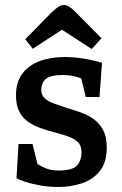

<svg xmlns="http://www.w3.org/2000/svg" viewBox="-20 -736 486 768"><path d="M214 12Q177 12 142.5 6Q108 0 82 -8.5Q56 -17 46 -23L54 -160H110L130 -80Q140 -73 161.5 -63.5Q183 -54 214 -54Q269 -54 287.5 -73.5Q306 -93 306 -128Q306 -154 291 -168Q276 -182 252 -190.5Q228 -199 200 -206Q173 -213 145.5 -222.5Q118 -232 95 -247Q72 -262 58 -288Q44 -314 44 -355Q44 -407 69 -441Q94 -475 138.5 -491.5Q183 -508 240 -508Q272 -508 302.5 -503.5Q333 -499 356 -493.5Q379 -488 388 -485L378 -348H323L305 -422Q295 -427 275 -431.5Q255 -436 233 -436Q181 -436 163 -420Q145 -404 145 -376Q145 -356 159 -343Q173 -330 195.5 -322Q218 -314 245 -305Q272 -297 301 -287Q330 -277 354 -260Q378 -243 392.5 -216Q407 -189 407 -147Q407 -86 379 -51.5Q351 -17 306.5 -2.5Q262 12 214 12ZM347 -540 228 -617 111 -541 81 -579 184 -684Q198 -698 211 -707Q224 -716 236 -716Q246 -716 257 -709Q268 -702 279 -691L386 -583Z"/></svg>

Font: Faustina Light SemiBold
Style: Regular
Weight: 600
Version: Version 1.200